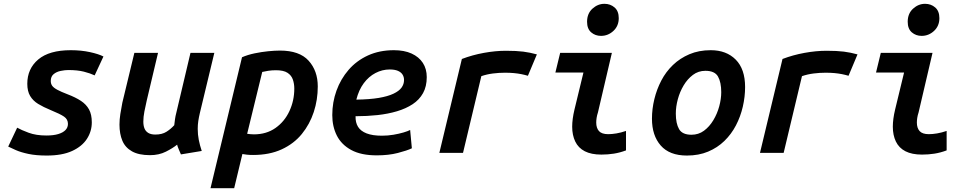

<svg xmlns="http://www.w3.org/2000/svg" viewBox="-20 -801 5080 1006"><path d="M225 14Q169 14 129 5.5Q89 -3 63 -14.5Q37 -26 23 -33L70 -132Q91 -120 130 -105.5Q169 -91 223 -91Q260 -91 285 -98.5Q310 -106 323 -119.5Q336 -133 336 -152Q336 -176 315.5 -190Q295 -204 246 -224Q207 -240 180 -256.5Q153 -273 138 -298Q123 -323 123 -362Q123 -441 180.5 -489.5Q238 -538 351 -538Q405 -538 451 -528Q497 -518 522 -505L476 -406Q453 -417 419.5 -425.5Q386 -434 338 -434Q320 -434 298 -429.5Q276 -425 261 -412.5Q246 -400 246 -377Q246 -362 253.5 -351.5Q261 -341 280.5 -330.5Q300 -320 334 -307Q376 -291 404 -272.5Q432 -254 446.5 -227.5Q461 -201 461 -160Q461 -113 435.5 -73.5Q410 -34 358 -10Q306 14 225 14Z M766 12Q707 12 671.5 -8Q636 -28 621 -64Q606 -100 606 -148Q606 -175 610.5 -203.5Q615 -232 621 -263L684 -524H808L749 -275Q742 -245 736.5 -216.5Q731 -188 731 -164Q731 -143 737 -128Q743 -113 757 -104.5Q771 -96 794 -96Q829 -96 852 -110.5Q875 -125 893 -145Q895 -162 897 -177Q899 -192 904 -211L978 -524H1103L1027 -208Q1022 -187 1019 -167Q1016 -147 1016 -126Q1016 -96 1021.5 -68Q1027 -40 1037 -10L928 8Q924 -1 917 -17.5Q910 -34 908 -43Q886 -25 849.5 -6.5Q813 12 766 12Z M1083 185 1248 -501Q1278 -514 1314 -521.5Q1350 -529 1385 -532.5Q1420 -536 1447 -536Q1549 -536 1597 -483Q1645 -430 1645 -348Q1645 -278 1624 -214Q1603 -150 1561.5 -99Q1520 -48 1456 -18.5Q1392 11 1306 11Q1288 11 1274 9.5Q1260 8 1250 6L1207 185ZM1310 -97Q1376 -97 1423.5 -130.5Q1471 -164 1496.5 -219Q1522 -274 1522 -337Q1522 -362 1514.5 -384Q1507 -406 1486.5 -419.5Q1466 -433 1426 -433Q1404 -433 1385 -430Q1366 -427 1354 -424L1275 -100Q1282 -99 1292 -98Q1302 -97 1310 -97Z M1954 13Q1872 13 1820.5 -15Q1769 -43 1745 -90.5Q1721 -138 1721 -198Q1721 -265 1743 -326Q1765 -387 1806.5 -435Q1848 -483 1908 -510.5Q1968 -538 2044 -538Q2098 -538 2136.5 -520.5Q2175 -503 2195.5 -471.5Q2216 -440 2216 -397Q2216 -348 2196.5 -313Q2177 -278 2142 -255Q2107 -232 2060 -218Q2013 -204 1958 -198Q1903 -192 1843 -192Q1842 -159 1856 -136.5Q1870 -114 1901 -102Q1932 -90 1981 -90Q2012 -90 2041.5 -95Q2071 -100 2094.5 -107Q2118 -114 2129 -120L2138 -24Q2113 -12 2064.5 0.5Q2016 13 1954 13ZM1847 -279Q1917 -280 1964.5 -288Q2012 -296 2041.5 -310Q2071 -324 2084 -342Q2097 -360 2097 -382Q2097 -398 2089 -410.5Q2081 -423 2064.5 -430Q2048 -437 2022 -437Q1983 -437 1947.5 -418.5Q1912 -400 1886 -365Q1860 -330 1847 -279Z M2282 0 2400 -492Q2455 -513 2515.5 -524Q2576 -535 2631 -535Q2686 -535 2721.5 -530.5Q2757 -526 2793 -516L2746 -404Q2729 -409 2711.5 -412.5Q2694 -416 2673 -418Q2652 -420 2626 -420Q2595 -420 2563 -416Q2531 -412 2502 -402L2406 0Z M3131 9Q3078 9 3044 -8.5Q3010 -26 2994 -59.5Q2978 -93 2978 -137Q2978 -157 2981 -179.5Q2984 -202 2990 -227L3037 -421H2890L2915 -524H3186L3113 -212Q3108 -197 3106 -183.5Q3104 -170 3104 -159Q3104 -130 3118.5 -114Q3133 -98 3167 -98Q3186 -98 3210 -102Q3234 -106 3260 -115V-13Q3228 -1 3196.5 4Q3165 9 3131 9ZM3129 -613Q3099 -613 3077.5 -631.5Q3056 -650 3056 -687Q3056 -730 3084 -755.5Q3112 -781 3147 -781Q3178 -781 3200 -762Q3222 -743 3222 -706Q3222 -665 3194 -639Q3166 -613 3129 -613Z M3579 14Q3488 14 3442 -38.5Q3396 -91 3396 -179Q3396 -230 3408.5 -281.5Q3421 -333 3445 -379Q3469 -425 3506 -460.5Q3543 -496 3592.5 -517Q3642 -538 3704 -538Q3786 -538 3835 -488.5Q3884 -439 3884 -345Q3884 -294 3872 -242Q3860 -190 3836 -144Q3812 -98 3775.5 -62.5Q3739 -27 3690 -6.5Q3641 14 3579 14ZM3603 -95Q3640 -95 3668.5 -116Q3697 -137 3717.5 -171Q3738 -205 3748.5 -244Q3759 -283 3759 -318Q3759 -370 3742 -400Q3725 -430 3676 -430Q3639 -430 3610.5 -408.5Q3582 -387 3562 -353.5Q3542 -320 3531.5 -281Q3521 -242 3521 -206Q3521 -154 3538 -124.5Q3555 -95 3603 -95Z M3962 0 4080 -492Q4135 -513 4195.5 -524Q4256 -535 4311 -535Q4366 -535 4401.5 -530.5Q4437 -526 4473 -516L4426 -404Q4409 -409 4391.5 -412.5Q4374 -416 4353 -418Q4332 -420 4306 -420Q4275 -420 4243 -416Q4211 -412 4182 -402L4086 0Z M4811 9Q4758 9 4724 -8.5Q4690 -26 4674 -59.5Q4658 -93 4658 -137Q4658 -157 4661 -179.5Q4664 -202 4670 -227L4717 -421H4570L4595 -524H4866L4793 -212Q4788 -197 4786 -183.5Q4784 -170 4784 -159Q4784 -130 4798.5 -114Q4813 -98 4847 -98Q4866 -98 4890 -102Q4914 -106 4940 -115V-13Q4908 -1 4876.5 4Q4845 9 4811 9ZM4809 -613Q4779 -613 4757.5 -631.5Q4736 -650 4736 -687Q4736 -730 4764 -755.5Q4792 -781 4827 -781Q4858 -781 4880 -762Q4902 -743 4902 -706Q4902 -665 4874 -639Q4846 -613 4809 -613Z"/></svg>

Font: Ubuntu Sans Mono SemiBold
Style: Italic
Weight: 600
Italic angle: -13.5°
Monospace: yes
Designer: Dalton Maag Ltd
Foundry: Dalton Maag Ltd
Version: Version 1.006